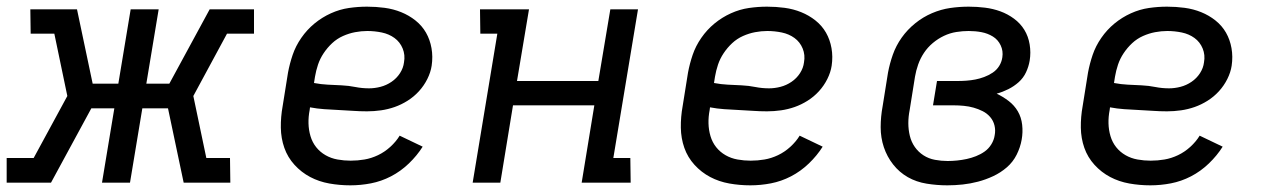

<svg xmlns="http://www.w3.org/2000/svg" viewBox="-29 -548 3799 576"><path d="M124 0H-9V-74H72L173 -260L134 -447H63L62 -520H202L249 -297H326L363 -520H447L410 -297H479L600 -520H733V-447H652L551 -260L590 -74H661L662 0H522L475 -223H398L361 0H277L314 -223H245Z M1022 8Q990 8 959 2.5Q928 -3 901.5 -17Q875 -31 854.5 -53.5Q834 -76 824 -104.5Q814 -133 813.5 -165Q813 -197 819 -230L835 -330Q840 -357 849 -383.5Q858 -410 875 -434.5Q892 -459 914.5 -477.5Q937 -496 963.5 -508Q990 -520 1017.5 -524Q1045 -528 1072 -528Q1099 -528 1125 -524.5Q1151 -521 1174.5 -511.5Q1198 -502 1217.5 -486.5Q1237 -471 1249 -450Q1261 -429 1265.5 -403.5Q1270 -378 1266 -351Q1263 -331 1253 -311Q1243 -291 1228 -274.5Q1213 -258 1194 -246Q1175 -234 1155 -227Q1135 -220 1114 -217Q1093 -214 1072 -214Q1051 -214 1029.5 -215.5Q1008 -217 986.5 -218Q965 -219 943.5 -220.5Q922 -222 901 -226L900 -218Q896 -198 896.5 -178Q897 -158 902.5 -139.5Q908 -121 919.5 -106.5Q931 -92 947.5 -82.5Q964 -73 983.5 -69.5Q1003 -66 1023 -66Q1044 -66 1064.5 -69.5Q1085 -73 1105 -82.5Q1125 -92 1142 -107.5Q1159 -123 1170 -141L1239 -108Q1222 -81 1197.5 -57.5Q1173 -34 1144 -19Q1115 -4 1084 2Q1053 8 1022 8ZM1078 -283Q1095 -283 1112.5 -287.5Q1130 -292 1145.5 -302.5Q1161 -313 1171 -328.5Q1181 -344 1183 -361Q1187 -383 1179 -402.5Q1171 -422 1154.5 -434Q1138 -446 1116.5 -450.5Q1095 -455 1073 -455Q1055 -455 1036.5 -451.5Q1018 -448 1000 -440Q982 -432 967.5 -418.5Q953 -405 942 -388.5Q931 -372 925 -354Q919 -336 916 -318L913 -299Q934 -295 954.5 -294Q975 -293 996 -292Q1017 -291 1037 -287Q1057 -283 1078 -283Z M1389 0 1463 -447H1412L1411 -520H1558L1522 -305H1766L1802 -520H1885L1811 -74H1862L1863 0H1716L1754 -232H1510L1472 0Z M2222 8Q2190 8 2159 2.5Q2128 -3 2101.5 -17Q2075 -31 2054.5 -53.5Q2034 -76 2024 -104.5Q2014 -133 2013.5 -165Q2013 -197 2019 -230L2035 -330Q2040 -357 2049 -383.5Q2058 -410 2075 -434.5Q2092 -459 2114.5 -477.5Q2137 -496 2163.5 -508Q2190 -520 2217.5 -524Q2245 -528 2272 -528Q2299 -528 2325 -524.5Q2351 -521 2374.5 -511.5Q2398 -502 2417.5 -486.5Q2437 -471 2449 -450Q2461 -429 2465.5 -403.5Q2470 -378 2466 -351Q2463 -331 2453 -311Q2443 -291 2428 -274.5Q2413 -258 2394 -246Q2375 -234 2355 -227Q2335 -220 2314 -217Q2293 -214 2272 -214Q2251 -214 2229.5 -215.5Q2208 -217 2186.5 -218Q2165 -219 2143.5 -220.5Q2122 -222 2101 -226L2100 -218Q2096 -198 2096.5 -178Q2097 -158 2102.5 -139.5Q2108 -121 2119.5 -106.5Q2131 -92 2147.5 -82.5Q2164 -73 2183.5 -69.5Q2203 -66 2223 -66Q2244 -66 2264.5 -69.5Q2285 -73 2305 -82.5Q2325 -92 2342 -107.5Q2359 -123 2370 -141L2439 -108Q2422 -81 2397.5 -57.5Q2373 -34 2344 -19Q2315 -4 2284 2Q2253 8 2222 8ZM2278 -283Q2295 -283 2312.5 -287.5Q2330 -292 2345.5 -302.5Q2361 -313 2371 -328.5Q2381 -344 2383 -361Q2387 -383 2379 -402.5Q2371 -422 2354.5 -434Q2338 -446 2316.5 -450.5Q2295 -455 2273 -455Q2255 -455 2236.5 -451.5Q2218 -448 2200 -440Q2182 -432 2167.5 -418.5Q2153 -405 2142 -388.5Q2131 -372 2125 -354Q2119 -336 2116 -318L2113 -299Q2134 -295 2154.5 -294Q2175 -293 2196 -292Q2217 -291 2237 -287Q2257 -283 2278 -283Z M2813 8Q2782 8 2751 3Q2720 -2 2694.5 -16.5Q2669 -31 2650.5 -54.5Q2632 -78 2622.5 -106.5Q2613 -135 2613 -166.5Q2613 -198 2619 -230L2635 -330Q2640 -357 2649.5 -384Q2659 -411 2676 -435Q2693 -459 2716.5 -478Q2740 -497 2767 -508.5Q2794 -520 2821.5 -524Q2849 -528 2877 -528Q2902 -528 2926 -525Q2950 -522 2972 -514Q2994 -506 3013 -492Q3032 -478 3044 -458.5Q3056 -439 3060 -414.5Q3064 -390 3060 -366Q3057 -348 3049 -331Q3041 -314 3027 -301.5Q3013 -289 2996 -280.5Q2979 -272 2961 -267Q2980 -258 2997 -245Q3014 -232 3024.5 -214Q3035 -196 3037.5 -173.5Q3040 -151 3036 -129Q3032 -106 3021 -84Q3010 -62 2991.5 -46Q2973 -30 2950.5 -19.5Q2928 -9 2905 -3Q2882 3 2859 5.5Q2836 8 2813 8ZM2814 -65Q2828 -65 2842.5 -66.5Q2857 -68 2871 -71Q2885 -74 2899 -79.5Q2913 -85 2925 -93.5Q2937 -102 2945 -115Q2953 -128 2955 -142Q2958 -157 2954.5 -171.5Q2951 -186 2941.5 -197Q2932 -208 2919 -214.5Q2906 -221 2892 -225Q2878 -229 2862.5 -230.5Q2847 -232 2832 -232H2770L2782 -305H2844Q2857 -305 2870.5 -306Q2884 -307 2897 -309.5Q2910 -312 2923.5 -317Q2937 -322 2949 -330Q2961 -338 2968.5 -350Q2976 -362 2978 -376Q2981 -395 2973 -412Q2965 -429 2949.5 -438.5Q2934 -448 2915.5 -451.5Q2897 -455 2877 -455Q2859 -455 2840 -452Q2821 -449 2803 -440.5Q2785 -432 2769.5 -419Q2754 -406 2743 -389.5Q2732 -373 2725.5 -354.5Q2719 -336 2716 -318L2700 -218Q2696 -198 2696 -178.5Q2696 -159 2700.5 -140.5Q2705 -122 2715.5 -107Q2726 -92 2741.5 -82Q2757 -72 2776 -68.5Q2795 -65 2814 -65Z M3422 8Q3390 8 3359 2.5Q3328 -3 3301.5 -17Q3275 -31 3254.5 -53.5Q3234 -76 3224 -104.5Q3214 -133 3213.5 -165Q3213 -197 3219 -230L3235 -330Q3240 -357 3249 -383.5Q3258 -410 3275 -434.5Q3292 -459 3314.5 -477.5Q3337 -496 3363.5 -508Q3390 -520 3417.5 -524Q3445 -528 3472 -528Q3499 -528 3525 -524.5Q3551 -521 3574.5 -511.5Q3598 -502 3617.5 -486.5Q3637 -471 3649 -450Q3661 -429 3665.5 -403.5Q3670 -378 3666 -351Q3663 -331 3653 -311Q3643 -291 3628 -274.5Q3613 -258 3594 -246Q3575 -234 3555 -227Q3535 -220 3514 -217Q3493 -214 3472 -214Q3451 -214 3429.5 -215.5Q3408 -217 3386.5 -218Q3365 -219 3343.5 -220.5Q3322 -222 3301 -226L3300 -218Q3296 -198 3296.5 -178Q3297 -158 3302.5 -139.5Q3308 -121 3319.5 -106.5Q3331 -92 3347.5 -82.5Q3364 -73 3383.5 -69.5Q3403 -66 3423 -66Q3444 -66 3464.5 -69.5Q3485 -73 3505 -82.5Q3525 -92 3542 -107.5Q3559 -123 3570 -141L3639 -108Q3622 -81 3597.5 -57.5Q3573 -34 3544 -19Q3515 -4 3484 2Q3453 8 3422 8ZM3478 -283Q3495 -283 3512.5 -287.5Q3530 -292 3545.5 -302.5Q3561 -313 3571 -328.5Q3581 -344 3583 -361Q3587 -383 3579 -402.5Q3571 -422 3554.5 -434Q3538 -446 3516.5 -450.5Q3495 -455 3473 -455Q3455 -455 3436.5 -451.5Q3418 -448 3400 -440Q3382 -432 3367.5 -418.5Q3353 -405 3342 -388.5Q3331 -372 3325 -354Q3319 -336 3316 -318L3313 -299Q3334 -295 3354.5 -294Q3375 -293 3396 -292Q3417 -291 3437 -287Q3457 -283 3478 -283Z"/></svg>

Font: Iosevka Plex Etoile
Style: Italic
Weight: 400
Italic angle: -9°
Designer: Belleve Invis
Foundry: Belleve Invis
Version: Version 25.1.1; ttfautohint (v1.8.4)